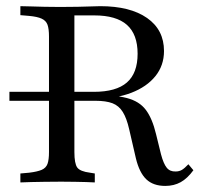

<svg xmlns="http://www.w3.org/2000/svg" viewBox="-20 -591 646 622"><path d="M10.5 -264.5V-293.5H179.8V-264.5ZM138.7 -145.2V-472.6Q138.7 -497.6 133.9 -510.9Q129 -524.2 114.9 -530.6Q100.8 -537.1 74.2 -539.5L46 -541.9V-571Q60.5 -571 80.6 -570.2Q100.8 -569.4 124.2 -569Q147.6 -568.5 171 -568.5H179Q207.3 -568.5 231.9 -569Q256.5 -569.4 275.4 -570.2Q294.4 -571 304.8 -571Q401.6 -571 456.5 -532.7Q511.3 -494.4 511.3 -425.8Q511.3 -379 483.5 -344.4Q455.6 -309.7 405.2 -290.3Q354.8 -271 287.1 -271H182.3V-293.5H283.9Q356.5 -293.5 391.1 -323.8Q425.8 -354 425.8 -416.9Q425.8 -479.8 391.1 -510.5Q356.5 -541.1 285.5 -541.1H221V-145.2ZM515.3 11.3Q476.6 11.3 454 -10.1Q431.5 -31.5 420.2 -78.2L398.4 -172.6Q390.3 -208.1 377.8 -228.2Q365.3 -248.4 344.4 -256.5Q323.4 -264.5 288.7 -264.5H187.9V-283.9H280.6Q350.8 -283.9 391.1 -273.4Q431.5 -262.9 452.4 -235.1Q473.4 -207.3 485.5 -156.5L501.6 -91.1Q509.7 -60.5 520.2 -47.6Q530.6 -34.7 549.2 -35.5Q560.5 -35.5 569.4 -40.7Q578.2 -46 590.3 -58.9L606.5 -39.5Q587.1 -12.9 565.3 -0.8Q543.5 11.3 515.3 11.3ZM171 -2.4Q147.6 -2.4 124.2 -2Q100.8 -1.6 80.6 -1.2Q60.5 -0.8 46 0V-29L74.2 -31.5Q100.8 -34.7 114.9 -40.7Q129 -46.8 133.9 -60.1Q138.7 -73.4 138.7 -98.4V-145.2H221V-98.4Q221 -61.3 230.2 -48.4Q239.5 -35.5 271.8 -31.5L287.1 -29V0Q275.8 -0.8 259.3 -1.2Q242.7 -1.6 223.8 -2Q204.8 -2.4 184.7 -2.4H179.8Z"/></svg>

Font: Playfair 5pt SemiExpanded Light
Style: Regular
Weight: 400
Version: Version 2.203